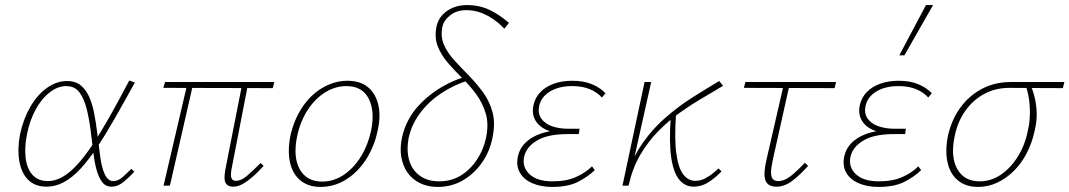

<svg xmlns="http://www.w3.org/2000/svg" viewBox="-20 -731 4211 756"><path d="M163 4Q118 4 91 -23Q64 -50 56 -97Q48 -144 59 -203Q72 -263 99.5 -310.5Q127 -358 165 -385Q203 -412 244 -412Q276 -412 296.5 -396Q317 -380 330 -352Q343 -324 350.5 -286.5Q358 -249 363 -206Q369 -159 374.5 -115.5Q380 -72 392.5 -45Q405 -18 426 -18Q445 -18 462.5 -33.5Q480 -49 497 -66L509 -55Q490 -34 467 -15Q444 4 419 4Q396 4 382 -14.5Q368 -33 360 -63Q352 -93 347.5 -129.5Q343 -166 339 -200Q333 -254 322.5 -297.5Q312 -341 293.5 -366.5Q275 -392 240 -392Q208 -392 176 -367.5Q144 -343 120.5 -300Q97 -257 86 -201Q76 -151 81 -109Q86 -67 108 -42.5Q130 -18 169 -18Q197 -18 225.5 -34Q254 -50 283.5 -82Q313 -114 345 -162Q377 -210 412.5 -273Q448 -336 489 -414L511 -406Q468 -328 431.5 -264Q395 -200 361.5 -150Q328 -100 296.5 -66Q265 -32 232 -14Q199 4 163 4Z M898 4Q883 4 874.5 -3Q866 -10 864.5 -24.5Q863 -39 867 -62L935 -407H958L891 -62Q889 -49 889.5 -39.5Q890 -30 894.5 -24.5Q899 -19 909 -19Q930 -19 953 -39Q976 -59 1006 -89L1018 -78Q996 -53 975 -35Q954 -17 935.5 -6.5Q917 4 898 4ZM624 0 719 -407H742L649 0ZM1054 -384 623 -385 630 -408H1060Z M1242 5Q1194 5 1163 -20.5Q1132 -46 1122 -91Q1112 -136 1123 -194Q1137 -259 1170.5 -309Q1204 -359 1251 -386Q1298 -413 1348 -413Q1398 -413 1428.5 -388Q1459 -363 1469.5 -318.5Q1480 -274 1467 -217Q1454 -154 1421.5 -103.5Q1389 -53 1342.5 -24Q1296 5 1242 5ZM1248 -16Q1294 -16 1333.5 -42.5Q1373 -69 1401 -114.5Q1429 -160 1441 -216Q1457 -292 1432 -342Q1407 -392 1344 -392Q1301 -392 1261.5 -368Q1222 -344 1192.5 -299.5Q1163 -255 1150 -195Q1133 -112 1160.5 -64Q1188 -16 1248 -16Z M1704 5Q1664 5 1633.5 -10Q1603 -25 1584.5 -51.5Q1566 -78 1560 -113.5Q1554 -149 1563 -190Q1571 -226 1587.5 -257.5Q1604 -289 1629 -316Q1654 -343 1684 -365Q1714 -387 1747.5 -403.5Q1781 -420 1816 -430L1823 -414Q1768 -397 1718.5 -364.5Q1669 -332 1635 -287Q1601 -242 1589 -188Q1580 -139 1591 -100.5Q1602 -62 1632.5 -39.5Q1663 -17 1709 -17Q1757 -17 1794.5 -40Q1832 -63 1858 -102.5Q1884 -142 1894 -189Q1905 -243 1892.5 -284.5Q1880 -326 1855 -360Q1830 -394 1799 -424.5Q1768 -455 1742 -485.5Q1716 -516 1703 -550.5Q1690 -585 1699 -628Q1708 -666 1741 -688.5Q1774 -711 1819 -711Q1868 -711 1907.5 -692Q1947 -673 1984 -641L1966 -618Q1945 -640 1921.5 -656Q1898 -672 1872 -681.5Q1846 -691 1815 -691Q1779 -691 1753.5 -671.5Q1728 -652 1722 -626Q1714 -587 1728 -555Q1742 -523 1769 -493.5Q1796 -464 1826 -433.5Q1856 -403 1882 -367.5Q1908 -332 1919.5 -288.5Q1931 -245 1919 -188Q1908 -133 1877 -89.5Q1846 -46 1802 -20.5Q1758 5 1704 5Z M2154 5Q2109 5 2075 -10Q2041 -25 2026 -53Q2011 -81 2020 -118Q2031 -165 2081 -192.5Q2131 -220 2215 -220L2213 -204Q2167 -204 2134 -218.5Q2101 -233 2087 -259Q2073 -285 2081 -319Q2088 -348 2108.5 -369Q2129 -390 2161 -401.5Q2193 -413 2234 -413Q2278 -413 2310.5 -399.5Q2343 -386 2364 -364L2350 -347Q2331 -368 2302 -380Q2273 -392 2233 -392Q2181 -392 2146 -371Q2111 -350 2103 -314Q2097 -285 2111 -264.5Q2125 -244 2153.5 -234Q2182 -224 2218 -224H2262L2259 -203H2215Q2137 -203 2095 -178Q2053 -153 2044 -115Q2035 -73 2065 -45Q2095 -17 2156 -17Q2210 -17 2248 -34Q2286 -51 2311 -76L2322 -61Q2295 -35 2256 -15Q2217 5 2154 5Z M2440 0Q2458 -87 2499.5 -151Q2541 -215 2595 -263Q2649 -311 2706 -347Q2763 -383 2812 -412L2827 -393Q2791 -371 2747 -345.5Q2703 -320 2658 -288Q2613 -256 2572 -214.5Q2531 -173 2500.5 -120.5Q2470 -68 2455 0ZM2431 0 2518 -408H2544L2453 0ZM2711 4Q2678 4 2655 -23Q2632 -50 2623 -110Q2614 -170 2621 -270L2642 -285Q2635 -185 2643 -127Q2651 -69 2670.5 -44Q2690 -19 2717 -19Q2739 -19 2757.5 -29Q2776 -39 2789.5 -50.5Q2803 -62 2809 -68L2821 -56Q2798 -32 2770.5 -14Q2743 4 2711 4Z M3038 4Q3019 4 3008 -3Q2997 -10 2993 -23.5Q2989 -37 2990.5 -56.5Q2992 -76 2998 -102L3068 -407H3091L3023 -102Q3016 -70 3016 -51.5Q3016 -33 3023.5 -25.5Q3031 -18 3044 -18Q3069 -18 3094.5 -38.5Q3120 -59 3149 -90L3162 -78Q3129 -41 3099 -18.5Q3069 4 3038 4ZM2909 -385 2915 -408H3272L3266 -384Z M3439 5Q3394 5 3360 -10Q3326 -25 3311 -53Q3296 -81 3305 -118Q3316 -165 3366 -192.5Q3416 -220 3500 -220L3498 -204Q3452 -204 3419 -218.5Q3386 -233 3372 -259Q3358 -285 3366 -319Q3373 -348 3393.5 -369Q3414 -390 3446 -401.5Q3478 -413 3519 -413Q3563 -413 3595.5 -399.5Q3628 -386 3649 -364L3635 -347Q3616 -368 3587 -380Q3558 -392 3518 -392Q3466 -392 3431 -371Q3396 -350 3388 -314Q3382 -285 3396 -264.5Q3410 -244 3438.5 -234Q3467 -224 3503 -224H3547L3544 -203H3500Q3422 -203 3380 -178Q3338 -153 3329 -115Q3320 -73 3350 -45Q3380 -17 3441 -17Q3495 -17 3533 -34Q3571 -51 3596 -76L3607 -61Q3580 -35 3541 -15Q3502 5 3439 5ZM3521 -513 3626 -711H3654L3541 -513Z M3831 5Q3783 5 3752 -20.5Q3721 -46 3711 -91Q3701 -136 3712 -194Q3726 -258 3760.5 -306Q3795 -354 3846 -381Q3897 -408 3959 -408H4171L4165 -384Q4102 -384 4044.5 -384.5Q3987 -385 3954 -385Q3900 -385 3856 -361.5Q3812 -338 3781.5 -295.5Q3751 -253 3739 -195Q3722 -113 3749.5 -65Q3777 -17 3837 -17Q3883 -17 3921.5 -43.5Q3960 -70 3988 -115Q4016 -160 4027 -216Q4033 -240 4034.5 -265Q4036 -290 4034.5 -313Q4033 -336 4029 -356.5Q4025 -377 4019 -392L4037 -398Q4047 -376 4054 -347.5Q4061 -319 4062 -285.5Q4063 -252 4053 -212Q4043 -167 4022.5 -127.5Q4002 -88 3972.5 -58.5Q3943 -29 3907 -12Q3871 5 3831 5Z"/></svg>

Font: Ysabeau Infant Thin
Style: Italic
Weight: 250
Italic angle: -12°
Designer: Christian Thalmann (Catharsis Fonts)
Version: Version 2.001;gftools[0.9.30]; featfreeze: ss01,ss02,lnum